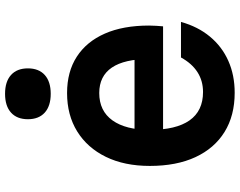

<svg xmlns="http://www.w3.org/2000/svg" viewBox="-112 -794 925 740"><g transform="rotate(-90 350.0 -424.5)"><path d="M192 -368H540L492 -311Q492 -407 459 -455.5Q426 -504 361 -504Q292 -504 255.5 -453Q219 -402 219 -309Q219 -208 255.5 -156Q292 -104 365 -104Q408 -104 441.5 -125.5Q475 -147 498 -189H635Q617 -124 578.5 -77.5Q540 -31 485 -6.5Q430 18 362 18Q274 18 211 -21Q148 -60 114 -133Q80 -206 80 -309Q80 -407 115 -478.5Q150 -550 213 -589Q276 -628 361 -628Q443 -628 501 -590.5Q559 -553 590 -482.5Q621 -412 621 -312Q621 -297 620 -284Q619 -271 618 -258H192ZM358 -691Q311 -691 285.5 -714Q260 -737 260 -779Q260 -821 285.5 -844Q311 -867 358 -867Q405 -867 430.5 -844Q456 -821 456 -779Q456 -737 430.5 -714Q405 -691 358 -691Z"/></g></svg>

Font: Martian Mono SemiExpanded SemiBold
Style: Regular
Weight: 600
Monospace: yes
Version: Version 0.930